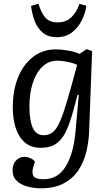

<svg xmlns="http://www.w3.org/2000/svg" viewBox="-20 -788 591 1038"><path d="M406 -274 399 -275 376 -189Q360 -130 340 -84.5Q320 -39 287.5 -14Q255 11 200 11Q147 11 113.5 -18.5Q80 -48 64.5 -97.5Q49 -147 49 -206Q49 -300 78 -370.5Q107 -441 159.5 -481Q212 -521 282 -521Q312 -521 346.5 -515Q381 -509 410 -497L448 -522L478 -512L462 -81Q460 -22 446.5 33.5Q433 89 403 133.5Q373 178 323.5 204Q274 230 200 230Q165 230 130 221Q95 212 71.5 190.5Q48 169 48 133Q48 99 67 79.5Q86 60 112 60Q128 60 144 67Q160 74 169 86L160 115Q151 143 160 162Q169 181 216 181Q293 181 335.5 111.5Q378 42 388 -76ZM216 -57Q240 -57 258 -68Q276 -79 292 -107Q308 -135 325 -186Q342 -237 364 -316L397 -437Q378 -447 345.5 -453.5Q313 -460 290 -460Q243 -460 209 -427.5Q175 -395 157 -339Q139 -283 139 -211Q139 -138 157 -97.5Q175 -57 216 -57ZM287 -587Q240 -587 211 -611.5Q182 -636 167.5 -674.5Q153 -713 148 -756L188 -768Q202 -719 225 -693Q248 -667 292 -667Q337 -667 366.5 -695.5Q396 -724 409 -767L447 -757Q442 -718 422.5 -678.5Q403 -639 369.5 -613Q336 -587 287 -587Z"/></svg>

Font: Literata 12pt
Style: Italic
Weight: 400
Italic angle: -2°
Designer: Latin by Veronika Burian and Jose Scaglione. Greek by Irene Vlachou. Cyrillic by Vera Evstafieva
Foundry: TypeTogether
Version: Version 3.002